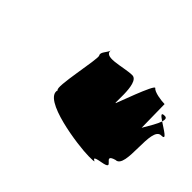

<svg xmlns="http://www.w3.org/2000/svg" viewBox="-70 -726 727 727"><g transform="rotate(45 293.0 -363.0)"><path d="M194 -480C202 -468 158 -276 176 -276C156 -212 381 -182 436 -182C506 -182 415 -188 485 -200C554 -212 458 -227 517 -244C571 -244 520 -432 574 -432C606 -432 565 -454 539 -472C533 -454 517 -427 501 -400L499 -525C480 -525 440 -531 431 -543C422 -555 364 -389 369 -406C354 -356 382 -516 335 -516C290 -516 198 -481 213 -531L212 -525C207 -508 186 -493 194 -480ZM531 -494C542 -494 543 -486 539 -472C521 -484 509 -494 531 -494Z"/></g></svg>

Font: bitstorm
Style: extobl
Weight: 400
Version: Version 0.2